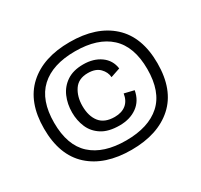

<svg xmlns="http://www.w3.org/2000/svg" viewBox="-152 -850 1188 1133"><g transform="rotate(-30 442.5 -284.0)"><path d="M442 83Q261 83 158.5 -10Q56 -103 56 -284Q56 -464 158.5 -557.5Q261 -651 442 -651Q623 -651 726 -557.5Q829 -464 829 -284Q829 -103 725.5 -10Q622 83 442 83ZM442 19Q595 19 677.5 -55.5Q760 -130 760 -284Q760 -437 678 -512.5Q596 -588 442 -588Q288 -588 206.5 -512.5Q125 -437 125 -284Q125 -130 207 -55.5Q289 19 442 19ZM453 -77Q378 -77 332.5 -106Q287 -135 267 -182Q247 -229 247 -283Q247 -341 268 -389.5Q289 -438 333 -467.5Q377 -497 445 -497Q515 -497 562.5 -463Q610 -429 618 -370L553 -348Q551 -383 523.5 -411Q496 -439 443 -439Q379 -439 349 -394.5Q319 -350 319 -286Q319 -217 351.5 -176Q384 -135 453 -135Q501 -135 530.5 -159Q560 -183 567 -229L633 -213Q621 -147 572.5 -112Q524 -77 453 -77Z"/></g></svg>

Font: Bricolage Grotesque 10pt Light
Style: Regular
Weight: 300
Designer: Mathieu Triay
Foundry: Atelier Triay
Version: Version 1.000; ttfautohint (v1.8.4.7-5d5b);gftools[0.9.32]